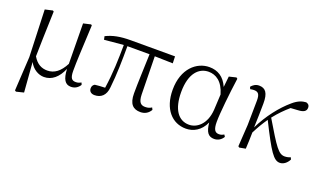

<svg xmlns="http://www.w3.org/2000/svg" viewBox="-77 -946 2591 1572"><g transform="rotate(20 1218.5 -160.5)"><path d="M285 14C353 14 406 -31 441 -113C445 -24 470 14 520 14C557 14 583 -6 598 -31L591 -49C577 -42 564 -36 545 -36C511 -36 494 -51 494 -117C494 -198 499 -288 510 -517L502 -523L437 -508L441 -157C402 -81 353 -45 293 -45C244 -45 201 -65 167 -123C168 -219 172 -317 178 -517L169 -523L103 -508L118 -98L101 198L112 205L177 189L157 -70C185 -16 236 14 285 14Z M1125 14C1165 14 1195 -5 1213 -37L1204 -55C1188 -45 1173 -39 1148 -39C1110 -39 1089 -58 1087 -125L1081 -456L1239 -452L1237 -512H852C759 -512 696 -499 638 -470L644 -441L811 -456C810 -335 807 -208 787 -75C752 -74 724 -72 699 -69C684 -60 677 -49 677 -30C677 -6 694 12 725 12C781 12 821 -21 827 -93C840 -208 842 -335 842 -457H1035C1031 -329 1025 -204 1025 -113C1025 -20 1062 14 1125 14Z M1521 14C1584 14 1649 -18 1685 -99C1693 -15 1719 14 1768 14C1803 14 1830 -5 1846 -32L1835 -49C1821 -41 1810 -36 1792 -36C1759 -36 1741 -56 1741 -125C1741 -199 1760 -379 1779 -514L1769 -522L1707 -507L1697 -413C1663 -492 1605 -526 1533 -526C1423 -526 1312 -434 1312 -249C1312 -82 1401 14 1521 14ZM1694 -346 1687 -210C1678 -80 1601 -25 1535 -25C1441 -25 1384 -106 1384 -255C1384 -422 1458 -488 1540 -488C1602 -488 1664 -452 1694 -346Z M2340 14C2370 14 2400 -7 2418 -43L2410 -60C2398 -54 2379 -49 2360 -49C2306 -49 2275 -97 2148 -310C2189 -362 2229 -402 2271 -438L2334 -442C2381 -444 2405 -458 2405 -489C2405 -513 2391 -522 2375 -526C2343 -524 2307 -514 2262 -475C2182 -407 2101 -304 2044 -187C2046 -257 2049 -330 2049 -395C2050 -489 2022 -523 1966 -523C1936 -523 1913 -506 1899 -488L1907 -470C1917 -472 1928 -474 1939 -474C1977 -474 1991 -456 1991 -402L1988 -187L1976 2L1986 10L2040 0C2043 -48 2044 -95 2045 -143C2077 -205 2096 -236 2128 -283C2247 -45 2286 14 2340 14Z"/></g></svg>

Font: Noto Serif KR Light
Style: Regular
Weight: 300
Designer: Ryoko NISHIZUKA 西塚涼子 (kana & ideographs); Frank Grießhammer (Latin, Greek & Cyrillic); Wenlong ZHANG 张文龙 (bopomofo); San
Foundry: Adobe
Version: Version 2.001;hotconv 1.1.0;makeotfexe 2.6.0